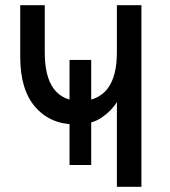

<svg xmlns="http://www.w3.org/2000/svg" viewBox="-20 -720 656 740"><path d="M248 -84V-489H331.5V-84ZM430.5 0V-327Q411 -294 372.2 -267.2Q333.5 -240.5 271.5 -240.5Q174.5 -240.5 116.2 -307.2Q58 -374 58 -500V-700H152.5V-518.5Q152.5 -424 187.5 -377.5Q222.5 -331 289.5 -331Q357 -331 393.8 -377.5Q430.5 -424 430.5 -518.5V-700H525V0Z"/></svg>

Font: Overpass Mono Medium
Style: Regular
Weight: 500
Monospace: yes
Designer: Delve Withrington, Dave Bailey
Foundry: Delve Fonts LLC
Version: Version 4.000